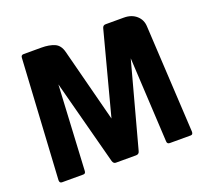

<svg xmlns="http://www.w3.org/2000/svg" viewBox="-101 -678 861 799"><g transform="rotate(-20 329.5 -278.0)"><path d="M329 -179 425 -543Q428 -556 440 -556H521Q555 -556 576.5 -537Q598 -518 599 -488L625 -13Q625 0 615 0H522Q510 0 510 -13L490 -387L389 -13Q386 0 373 0H283Q273 0 269 -13L170 -388L150 -13Q150 0 139 0H45Q34 0 34 -13L65 -543Q65 -556 77 -556H156Q190 -556 213.5 -546Q237 -536 245 -504Z"/></g></svg>

Font: Zain ExtraBold
Style: Regular
Weight: 800
Designer: Zain,Boutros
Foundry: Mobile Telecommunications Company (Zain), 2024
Version: Version 1.50; ttfautohint (v1.8.4)